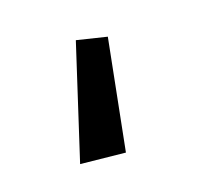

<svg xmlns="http://www.w3.org/2000/svg" viewBox="-58 -205 395 369"><g transform="rotate(-20 140.0 -21.0)"><path d="M127.4 -139.2 187.5 -124.5 144 96.7 53.7 87.4Z"/></g></svg>

Font: RobotoFlex
Style: Regular
Weight: 400
Designer: Berlow after Robertson
Foundry: Google
Version: Version 2.136